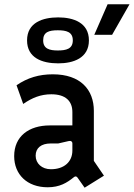

<svg xmlns="http://www.w3.org/2000/svg" viewBox="-20 -862 623 894"><path d="M341 -35 374 12 464 -44 417 -113V-346C417 -444 355 -516 226 -516C162 -516 108 -500 57 -465L88 -378C130 -407 170 -423 219 -423C286 -423 317 -391 317 -340V-278H212C114 -278 46 -227 46 -135C46 -50 106 10 202 10C258 10 292 -11 324 -37C330 -42 336 -42 341 -35ZM217 -74C175 -74 146 -101 146 -137C146 -173 172 -194 216 -194H251L299 -205C310 -208 317 -203 317 -194V-161C317 -109 279 -74 217 -74ZM251 -567C321 -567 394 -591 394 -674C394 -757 321 -781 251 -781C179 -781 106 -757 106 -674C106 -593 175 -567 251 -567ZM249 -627C212 -627 181 -634 181 -674C181 -713 208 -721 249 -721C288 -721 319 -714 319 -674C319 -634 288 -627 249 -627ZM419 -700H502L583 -842H481Z"/></svg>

Font: Finlandica Medium
Style: Regular
Weight: 500
Designer: Niklas Ekholm, Juho Hiilivirta, Jaakko Suomalainen
Foundry: Helsinki Type Studio
Version: Version 2.000;Glyphs 3.2 (3202)